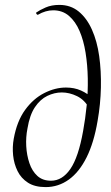

<svg xmlns="http://www.w3.org/2000/svg" viewBox="-20 -749 452 783"><path d="M166 14Q122 14 94 -4Q66 -22 51.5 -51.5Q37 -81 33.5 -115.5Q30 -150 36 -183Q49 -255 82.5 -301Q116 -347 160.5 -369.5Q205 -392 249 -392Q283 -392 310 -380Q337 -368 359 -347L345 -306Q325 -342 294 -357Q263 -372 232 -372Q202 -372 173 -358Q144 -344 122.5 -312Q101 -280 92 -225Q85 -190 87 -153Q89 -116 100 -83.5Q111 -51 132.5 -31.5Q154 -12 188 -12Q234 -12 267 -60Q300 -108 319 -215Q328 -264 333.5 -319Q339 -374 338 -429Q337 -484 329 -534Q321 -584 304.5 -622.5Q288 -661 261.5 -684Q235 -707 197 -707Q166 -707 135 -689Q131 -688 128.5 -692.5Q126 -697 128 -698Q142 -708 166 -718.5Q190 -729 222 -729Q268 -729 301 -702Q334 -675 355 -628Q376 -581 384.5 -520.5Q393 -460 391.5 -392Q390 -324 378 -256Q363 -167 333 -107Q303 -47 260.5 -16.5Q218 14 166 14Z"/></svg>

Font: Cormorant
Style: Italic
Weight: 400
Italic angle: -10°
Designer: Christian Thalmann (Catharsis Fonts)
Foundry: Catharsis Fonts
Version: Version 4.000